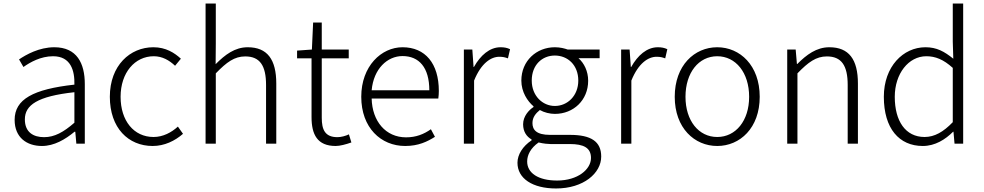

<svg xmlns="http://www.w3.org/2000/svg" viewBox="-20 -815 5582 1089"><path d="M218 13C287 13 350 -24 403 -68H407L413 0H461V-338C461 -456 416 -547 288 -547C202 -547 128 -505 88 -478L113 -435C151 -462 211 -496 281 -496C382 -496 404 -414 402 -335C168 -309 63 -252 63 -135C63 -35 132 13 218 13ZM230 -37C170 -37 121 -64 121 -138C121 -219 192 -269 402 -292V-119C340 -65 289 -37 230 -37Z M846 13C913 13 972 -16 1018 -56L989 -97C953 -64 905 -38 851 -38C739 -38 664 -130 664 -266C664 -403 745 -496 852 -496C901 -496 940 -473 973 -442L1006 -482C970 -515 921 -547 850 -547C718 -547 603 -444 603 -266C603 -89 708 13 846 13Z M1146 0H1204V-399C1266 -463 1310 -495 1371 -495C1454 -495 1489 -443 1489 -333V0H1547V-341C1547 -478 1496 -547 1385 -547C1312 -547 1257 -505 1203 -451L1204 -568V-795H1146Z M1884 13C1908 13 1942 4 1973 -7L1959 -53C1941 -44 1914 -37 1894 -37C1823 -37 1805 -80 1805 -147V-484H1958V-534H1805V-687H1756L1749 -534L1665 -528V-484H1747V-151C1747 -53 1779 13 1884 13Z M2278 13C2354 13 2404 -12 2447 -39L2424 -82C2384 -54 2340 -36 2283 -36C2168 -36 2091 -127 2088 -256H2466C2468 -270 2469 -285 2469 -299C2469 -455 2392 -547 2263 -547C2143 -547 2029 -440 2029 -266C2029 -91 2140 13 2278 13ZM2088 -303C2099 -425 2177 -497 2263 -497C2357 -497 2415 -432 2415 -303Z M2611 0H2669V-358C2709 -457 2765 -493 2812 -493C2833 -493 2844 -490 2861 -484L2873 -536C2856 -544 2840 -547 2819 -547C2757 -547 2705 -501 2668 -435H2666L2659 -534H2611Z M3134 254C3290 254 3390 167 3390 73C3390 -12 3333 -50 3213 -50H3100C3022 -50 3000 -79 3000 -117C3000 -151 3020 -173 3042 -191C3066 -177 3099 -169 3127 -169C3233 -169 3316 -247 3316 -357C3316 -411 3293 -457 3261 -485H3381V-534H3200C3183 -540 3158 -547 3127 -547C3023 -547 2937 -470 2937 -358C2937 -293 2972 -241 3006 -212V-208C2980 -191 2947 -156 2947 -110C2947 -68 2967 -40 2995 -24V-19C2945 14 2915 62 2915 108C2915 198 3001 254 3134 254ZM3127 -214C3057 -214 2996 -272 2996 -358C2996 -447 3055 -500 3127 -500C3200 -500 3260 -446 3260 -358C3260 -272 3199 -214 3127 -214ZM3140 209C3032 209 2970 166 2970 101C2970 65 2989 25 3035 -7C3063 0 3090 2 3102 2H3212C3290 2 3332 23 3332 81C3332 145 3258 209 3140 209Z M3503 0H3561V-358C3601 -457 3657 -493 3704 -493C3725 -493 3736 -490 3753 -484L3765 -536C3748 -544 3732 -547 3711 -547C3649 -547 3597 -501 3560 -435H3558L3551 -534H3503Z M4048 13C4177 13 4289 -89 4289 -266C4289 -444 4177 -547 4048 -547C3919 -547 3807 -444 3807 -266C3807 -89 3919 13 4048 13ZM4048 -38C3943 -38 3868 -130 3868 -266C3868 -403 3943 -496 4048 -496C4153 -496 4229 -403 4229 -266C4229 -130 4153 -38 4048 -38Z M4445 0H4503V-399C4565 -463 4609 -495 4670 -495C4753 -495 4788 -443 4788 -333V0H4846V-341C4846 -478 4795 -547 4684 -547C4611 -547 4555 -505 4502 -452H4500L4493 -534H4445Z M5214 13C5284 13 5342 -24 5386 -68H5388L5394 0H5443V-795H5384V-579L5387 -482C5336 -523 5293 -547 5229 -547C5103 -547 4993 -438 4993 -266C4993 -86 5080 13 5214 13ZM5224 -38C5116 -38 5055 -128 5055 -266C5055 -397 5133 -496 5234 -496C5285 -496 5331 -478 5384 -430V-122C5331 -67 5281 -38 5224 -38Z"/></svg>

Font: Noto Sans KR Light
Style: Regular
Weight: 300
Designer: Ryoko NISHIZUKA 西塚涼子 (kana, bopomofo & ideographs); Paul D. Hunt (Latin, Greek & Cyrillic); Sandoll Communications 산돌커뮤니
Foundry: Adobe
Version: Version 2.004;hotconv 1.0.118;makeotfexe 2.5.65603